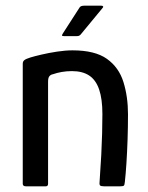

<svg xmlns="http://www.w3.org/2000/svg" viewBox="-20 -655 521 675"><path d="M71 0Q60 0 60 -9Q60 -115 60 -220.5Q60 -326 60 -431Q60 -439 65.5 -443.5Q71 -448 87 -453Q100 -457 125.5 -463Q151 -469 180.5 -473.5Q210 -478 235 -478Q314 -478 356 -448Q398 -418 414 -366.5Q430 -315 430 -253Q430 -209 428.5 -164.5Q427 -120 424.5 -81.5Q422 -43 419 -16Q418 -4 415 -2Q412 0 402 0H346Q336 0 332.5 -2.5Q329 -5 330 -14Q330 -20 332 -46.5Q334 -73 336 -110Q338 -147 339 -185.5Q340 -224 340 -254Q340 -307 328.5 -340.5Q317 -374 293.5 -389.5Q270 -405 233 -405Q214 -405 197 -402Q180 -399 166 -394Q159 -393 154 -387.5Q149 -382 149 -368Q149 -315 149 -255.5Q149 -196 149 -133.5Q149 -71 149 -9Q149 0 141 0ZM205 -528Q198 -528 198 -530.5Q198 -533 202 -539L260 -629Q264 -635 276 -635H336Q341 -635 342.5 -632.5Q344 -630 339 -625L263 -533Q260 -530 257 -529Q254 -528 249 -528Z"/></svg>

Font: Glory Medium
Style: Regular
Weight: 500
Designer: Robert Leuschke
Foundry: Robert Leuschke
Version: Version 1.011